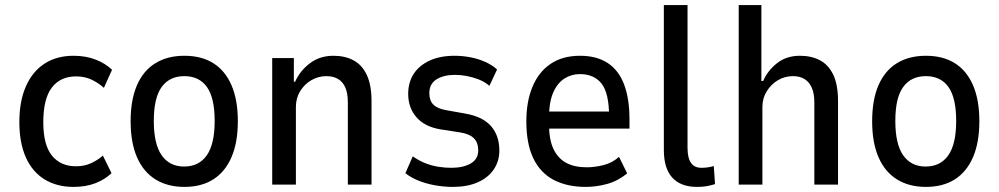

<svg xmlns="http://www.w3.org/2000/svg" viewBox="-20 -725 3922 754"><path d="M269 9Q203 9 155 -20.5Q107 -50 81.5 -107Q56 -164 56 -246Q56 -328 82 -386.5Q108 -445 155.5 -475.5Q203 -506 269 -506Q317 -506 355.5 -491Q394 -476 420 -451L388 -380Q366 -400 339 -412.5Q312 -425 279 -425Q217 -425 183.5 -381Q150 -337 150 -245Q150 -156 184 -114Q218 -72 278 -72Q312 -72 338.5 -84.5Q365 -97 384 -114L418 -45Q392 -20 354.5 -5.5Q317 9 269 9Z M704 9Q638 9 590.5 -20.5Q543 -50 518 -107.5Q493 -165 493 -249Q493 -333 518 -390.5Q543 -448 590.5 -477Q638 -506 704 -506Q771 -506 817.5 -477Q864 -448 889 -390.5Q914 -333 914 -249Q914 -165 889 -107.5Q864 -50 817.5 -20.5Q771 9 704 9ZM703 -71Q761 -71 792 -115Q823 -159 823 -250Q823 -341 792.5 -383.5Q762 -426 704 -426Q646 -426 615 -383.5Q584 -341 584 -250Q584 -159 615 -115Q646 -71 703 -71Z M1049 0V-497H1134V-404H1139Q1158 -447 1197 -476.5Q1236 -506 1289 -506Q1335 -506 1368.5 -488Q1402 -470 1420.5 -430.5Q1439 -391 1439 -328V0H1346V-322Q1346 -358 1336.5 -380.5Q1327 -403 1308 -414.5Q1289 -426 1262 -426Q1230 -426 1202.5 -410Q1175 -394 1158.5 -366.5Q1142 -339 1142 -305V0Z M1759 9Q1723 9 1687.5 2.5Q1652 -4 1622.5 -16Q1593 -28 1572 -45L1601 -111Q1625 -94 1650.5 -84Q1676 -74 1702 -70Q1728 -66 1752 -66Q1799 -66 1828.5 -83Q1858 -100 1858 -134Q1858 -165 1841 -182Q1824 -199 1787 -205L1710 -217Q1648 -227 1615.5 -264.5Q1583 -302 1583 -356Q1583 -401 1604 -434Q1625 -467 1666 -486.5Q1707 -506 1766 -506Q1796 -506 1827.5 -500Q1859 -494 1886.5 -481.5Q1914 -469 1932 -452L1902 -388Q1883 -404 1860 -413Q1837 -422 1813 -426.5Q1789 -431 1766 -431Q1723 -431 1694.5 -413.5Q1666 -396 1666 -359Q1666 -330 1682 -314Q1698 -298 1734 -292L1807 -279Q1876 -267 1908.5 -229.5Q1941 -192 1941 -134Q1941 -92 1919 -59.5Q1897 -27 1856 -9Q1815 9 1759 9Z M2280 9Q2207 9 2154.5 -18.5Q2102 -46 2074.5 -103Q2047 -160 2047 -249Q2047 -326 2071 -384Q2095 -442 2142 -474Q2189 -506 2258 -506Q2323 -506 2366.5 -477.5Q2410 -449 2431 -393Q2452 -337 2452 -257V-220H2119V-287H2388L2372 -266Q2372 -359 2342.5 -396.5Q2313 -434 2257 -434Q2224 -434 2196.5 -416.5Q2169 -399 2152.5 -361.5Q2136 -324 2136 -261V-238Q2136 -176 2154 -139Q2172 -102 2204.5 -85Q2237 -68 2284 -68Q2315 -68 2349.5 -76.5Q2384 -85 2411 -109L2443 -44Q2406 -14 2364 -2.5Q2322 9 2280 9Z M2717 9Q2654 9 2620.5 -27Q2587 -63 2587 -136V-705H2680V-143Q2680 -123 2684.5 -105.5Q2689 -88 2701 -77Q2713 -66 2735 -66Q2748 -66 2761 -68Q2774 -70 2783 -73L2788 -2Q2769 4 2753 6.5Q2737 9 2717 9Z M2881 0V-705H2970V-407H2977Q2994 -447 3031 -476.5Q3068 -506 3121 -506Q3167 -506 3200.5 -488Q3234 -470 3252.5 -431Q3271 -392 3271 -328V0H3178V-322Q3178 -358 3168 -380.5Q3158 -403 3139.5 -414.5Q3121 -426 3094 -426Q3062 -426 3035 -410Q3008 -394 2991 -366.5Q2974 -339 2974 -305V0Z M3616 9Q3550 9 3502.5 -20.5Q3455 -50 3430 -107.5Q3405 -165 3405 -249Q3405 -333 3430 -390.5Q3455 -448 3502.5 -477Q3550 -506 3616 -506Q3683 -506 3729.5 -477Q3776 -448 3801 -390.5Q3826 -333 3826 -249Q3826 -165 3801 -107.5Q3776 -50 3729.5 -20.5Q3683 9 3616 9ZM3615 -71Q3673 -71 3704 -115Q3735 -159 3735 -250Q3735 -341 3704.5 -383.5Q3674 -426 3616 -426Q3558 -426 3527 -383.5Q3496 -341 3496 -250Q3496 -159 3527 -115Q3558 -71 3615 -71Z"/></svg>

Font: Nunito Sans 7pt Condensed Medium
Style: Regular
Weight: 500
Width: 3
Designer: Vernon Adams
Foundry: Vernon Adams
Version: Version 3.101;gftools[0.9.27]